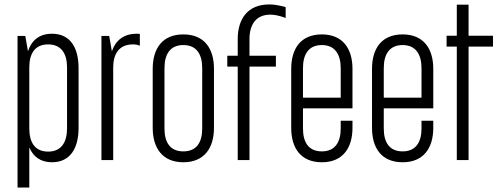

<svg xmlns="http://www.w3.org/2000/svg" viewBox="-20 -721 2255 865"><path d="M59 124H112V-57C129 -16 162 10 214 10C297 10 334 -54 334 -145V-414C334 -506 297 -569 214 -569C157 -569 122 -539 106 -490L94 -559H59ZM197 -521C256 -521 282 -479 282 -418V-142C282 -80 256 -38 197 -38C137 -38 112 -80 112 -142V-418C112 -479 137 -521 197 -521Z M596 -569C537 -569 501 -539 484 -490L472 -559H437V0H490V-417C490 -479 517 -521 579 -521C591 -521 601 -519 610 -515V-568C605 -569 601 -569 596 -569Z M806 -566C712 -566 668 -503 668 -411V-145C668 -54 712 10 806 10C900 10 944 -54 944 -145V-411C944 -503 900 -566 806 -566ZM891 -142C891 -80 866 -39 806 -39C746 -39 721 -80 721 -142V-414C721 -476 746 -518 806 -518C866 -518 891 -476 891 -414Z M1051 -545V-470H1004V-421H1051V0H1104V-421H1223V-470H1104V-545C1104 -610 1133 -655 1198 -655C1216 -655 1238 -651 1267 -640V-689C1237 -697 1216 -701 1193 -701C1096 -701 1051 -636 1051 -545Z M1568 -233V-411C1568 -502 1524 -566 1430 -566C1335 -566 1292 -502 1292 -411V-145C1292 -54 1335 10 1430 10C1524 10 1568 -54 1568 -145V-177H1515V-142C1515 -80 1489 -39 1430 -39C1370 -39 1345 -80 1345 -142V-233ZM1345 -281V-414C1345 -476 1370 -518 1430 -518C1489 -518 1515 -476 1515 -414V-281Z M1932 -233V-411C1932 -502 1888 -566 1794 -566C1699 -566 1656 -502 1656 -411V-145C1656 -54 1699 10 1794 10C1888 10 1932 -54 1932 -145V-177H1879V-142C1879 -80 1853 -39 1794 -39C1734 -39 1709 -80 1709 -142V-233ZM1709 -281V-414C1709 -476 1734 -518 1794 -518C1853 -518 1879 -476 1879 -414V-281Z M2038 -700V-560H1992V-511H2038V0H2091V-511H2201V-560H2091V-700Z"/></svg>

Font: Modon Arabic
Style: Regular
Weight: 400
Designer: Ahmedzaza
Foundry: Ahmedzaza
Version: Version 2.010